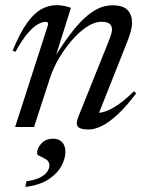

<svg xmlns="http://www.w3.org/2000/svg" viewBox="-20 -504 582 762"><path d="M41.5 -298.5 30 -303Q58.5 -372 86.2 -411.2Q114 -450.5 143.2 -467Q172.5 -483.5 203.5 -483.5Q214.5 -483.5 224.2 -482.2Q234 -481 243 -478.8Q252 -476.5 261.5 -473L197.5 -269H192Q227 -326 257.5 -366.5Q288 -407 316.2 -432.8Q344.5 -458.5 371.2 -470.8Q398 -483 425.5 -483Q469 -483 486.5 -463.8Q504 -444.5 504 -415Q504 -398.5 498.8 -378.5Q493.5 -358.5 479 -323L366.5 -40L360.5 -56.5Q376.5 -54.5 398.8 -62Q421 -69.5 449.5 -89Q478 -108.5 511.5 -142L520.5 -133.5Q481 -81 446.8 -49.5Q412.5 -18 384 -4Q355.5 10 331 10Q299 10 289.2 -1.2Q279.5 -12.5 291.5 -42L407 -329.5Q416.5 -353 420.5 -365.8Q424.5 -378.5 424.5 -387Q424.5 -401.5 414.8 -409.5Q405 -417.5 382.5 -417.5Q354.5 -417.5 323.8 -397Q293 -376.5 264.2 -343Q235.5 -309.5 213.2 -271.2Q191 -233 179.5 -197.5L115 0H40L170.5 -405Q171.5 -410 169.8 -413.8Q168 -417.5 162 -417.5Q148.5 -417.5 130.5 -407.8Q112.5 -398 90.2 -372.2Q68 -346.5 41.5 -298.5ZM127 103.5Q127 84.5 144 65.5Q161 46.5 191.5 46.5Q213 46.5 226.2 60Q239.5 73.5 239.5 99Q239.5 125.5 223.5 155.2Q207.5 185 172.2 208Q137 231 80.5 238L85 215.5Q119 210.5 138.8 200.5Q158.5 190.5 167.2 177.8Q176 165 176 152.5Q176 137 163.8 129.2Q151.5 121.5 139.2 116.2Q127 111 127 103.5Z"/></svg>

Font: Newsreader 48pt
Style: Italic
Weight: 400
Italic angle: -17°
Version: Version 1.003